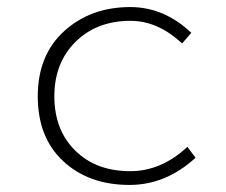

<svg xmlns="http://www.w3.org/2000/svg" viewBox="-20 -512 639 544"><path d="M347 12Q232 12 159.5 -55Q87 -122 87 -239Q87 -356 162 -424Q237 -492 349 -492Q445 -492 522 -419L496 -389Q427 -453 350 -453Q254 -453 194 -393.5Q134 -334 134 -239Q134 -144 193 -85.5Q252 -27 349 -27Q437 -27 511 -96L534 -65Q450 12 347 12Z"/></svg>

Font: Source Code Pro Light
Style: Regular
Weight: 300
Monospace: yes
Designer: Paul D. Hunt, Teo Tuominen
Foundry: Adobe Systems Incorporated
Version: Version 2.030;PS 1.0;hotconv 16.6.51;makeotf.lib2.5.65220